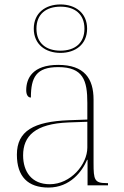

<svg xmlns="http://www.w3.org/2000/svg" viewBox="-20 -834 557 864"><path d="M252 -596C319 -596 372 -634 372 -705C372 -776 319 -814 252 -814C185 -814 132 -776 132 -705C132 -634 185 -596 252 -596ZM252 -606C188 -606 144 -639 144 -705C144 -771 188 -804 252 -804C316 -804 360 -771 360 -705C360 -639 316 -606 252 -606ZM198 10C296 10 350 -63 372 -115H374V0H466V-10H459C405 -10 401 -25 401 -100V-386C401 -481 359 -542 242 -542C127 -542 98 -482 98 -428C98 -409 105 -395 119 -395C119 -486 143 -532 242 -532C355 -532 373 -471 373 -371V-296L290 -293C132 -287 56 -245 56 -138C56 -39 106 10 198 10ZM204 -5C122 -5 84 -62 84 -135C84 -221 137 -277 288 -283L373 -286V-170C373 -94 298 -5 204 -5Z"/></svg>

Font: Noto Serif Display Thin
Style: Regular
Weight: 100
Designer: Monotype Design Team
Foundry: Monotype Imaging Inc.
Version: Version 2.009